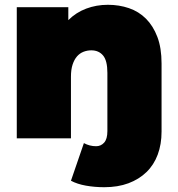

<svg xmlns="http://www.w3.org/2000/svg" viewBox="-20 -577 742 801"><path d="M430 -557Q477 -557 518 -543Q559 -529 589 -499Q619 -469 636.5 -423Q654 -377 654 -312V-28Q654 25 638 68Q622 111 591 141Q560 171 516 187.5Q472 204 415 204Q375 204 338.5 197.5Q302 191 276 177L330 20Q354 33 381 33Q401 33 414.5 18Q428 3 428 -30V-273Q428 -324 410 -345.5Q392 -367 361 -367Q344 -367 328.5 -361Q313 -355 301.5 -342Q290 -329 283 -308Q276 -287 276 -257V0H50V-547H265V-493Q297 -525 339.5 -541Q382 -557 430 -557Z"/></svg>

Font: Montserrat-Alt1 Black
Style: Regular
Weight: 900
Designer: Differentunic
Foundry: Differentunic
Version: Version 7.222